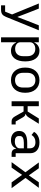

<svg xmlns="http://www.w3.org/2000/svg" viewBox="1416 -1984 768 3640"><g transform="rotate(90 1800.0 -164.0)"><path d="M375 -300 460 -516H554L300 107Q280 156 250 178Q220 200 162 200H81V123H201L254 -9L46 -516H143L228 -300L299 -113H304Z M688 200V-516H781V-430H786Q834 -528 944 -528Q1037 -528 1090.5 -457Q1144 -386 1144 -258Q1144 -130 1090.5 -59Q1037 12 944 12Q834 12 786 -86H781V200ZM906 -67Q971 -67 1008 -107Q1045 -147 1045 -215V-301Q1045 -369 1008 -409Q971 -449 906 -449Q853 -449 817 -422Q781 -395 781 -348V-168Q781 -121 817 -94Q853 -67 906 -67Z M1675 -61Q1611 12 1500 12Q1389 12 1325 -61Q1261 -134 1261 -258Q1261 -382 1325 -455Q1389 -528 1500 -528Q1611 -528 1675 -455Q1739 -382 1739 -258Q1739 -134 1675 -61ZM1640 -220V-296Q1640 -372 1602.5 -411.5Q1565 -451 1500 -451Q1435 -451 1397.5 -411.5Q1360 -372 1360 -296V-220Q1360 -144 1397.5 -104.5Q1435 -65 1500 -65Q1565 -65 1602.5 -104.5Q1640 -144 1640 -220Z M1900 0V-516H1993V-304H2094L2226 -516H2326L2205 -323Q2176 -277 2140 -269V-264Q2162 -261 2176.5 -249Q2191 -237 2207 -210L2283 -77H2340V0H2277Q2222 0 2187 -63L2094 -227H1993V0Z M2954 0H2893Q2809 0 2799 -85H2794Q2758 12 2638 12Q2558 12 2510.5 -30Q2463 -72 2463 -144Q2463 -296 2687 -296H2792V-342Q2792 -452 2675 -452Q2582 -452 2539 -378L2480 -425Q2502 -469 2554.5 -498.5Q2607 -528 2682 -528Q2776 -528 2830.5 -481Q2885 -434 2885 -350V-77H2954ZM2660 -61Q2717 -61 2754.5 -87Q2792 -113 2792 -152V-232H2688Q2559 -232 2559 -158V-137Q2559 -100 2586 -80.5Q2613 -61 2660 -61Z M3158 0H3054L3246 -262L3060 -516H3170L3244 -412L3302 -330H3307L3364 -412L3436 -516H3541L3353 -264L3547 0H3437L3354 -116L3298 -196H3293L3239 -116Z"/></g></svg>

Font: IBM Plex Mono Text
Style: Regular
Weight: 450
Designer: Mike Abbink, Paul van der Laan, Pieter van Rosmalen
Foundry: Bold Monday
Version: Version 2.000